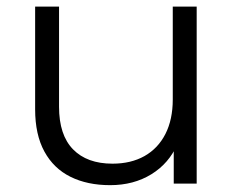

<svg xmlns="http://www.w3.org/2000/svg" viewBox="-20 -545 705 570"><path d="M307 4.7Q239.3 4.7 189.3 -20.1Q139.2 -44.9 111.8 -95.1Q84.3 -145.4 84.3 -220.5V-525.5H155.3V-227.9Q155.3 -144.3 196.8 -101.7Q238.3 -59.1 314 -59.1Q368.8 -59.1 409 -81.7Q449.2 -104.4 471.1 -147.3Q492.9 -190.3 492.9 -249.6V-525.5H563.9V0H495.8V-143.7L506.8 -117.5Q482 -60.1 429.4 -27.7Q376.8 4.7 307 4.7Z"/></svg>

Font: Montserrat Alternates Thin
Style: Regular
Weight: 100
Designer: Julieta Ulanovsky
Foundry: Julieta Ulanovsky
Version: Version 9.000